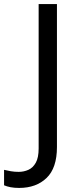

<svg xmlns="http://www.w3.org/2000/svg" viewBox="-98 -734 391 944"><path d="M-4 190Q-28 190 -46 186.5Q-64 183 -78 177V101Q-62 105 -44 108Q-26 111 -6 111Q19 111 41.5 101Q64 91 78 66Q92 41 92 -4V-714H182V-11Q182 92 131 141Q80 190 -4 190Z"/></svg>

Font: Noto Sans Nabataean
Style: Regular
Weight: 400
Designer: Monotype Design Team
Foundry: Monotype Imaging Inc.
Version: Version 2.001; ttfautohint (v1.8.4.7-5d5b)